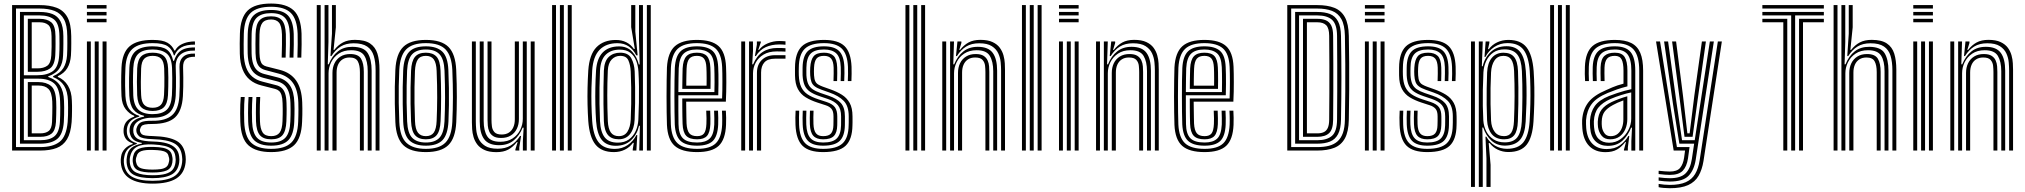

<svg xmlns="http://www.w3.org/2000/svg" viewBox="-20 -828 11137 1056"><path d="M46.5 0V-800H198.2Q253.2 -800 291.8 -785.2Q330.2 -770.5 350.8 -733.5Q371.2 -696.5 371.8 -629.5Q372 -609.2 372 -590.8Q372 -572.2 371.6 -555.4Q371.2 -538.5 370.2 -523.2Q367.2 -481.5 350.2 -453.4Q333.2 -425.2 298 -409V-405Q333.8 -390 353.8 -356.8Q373.8 -323.5 375.2 -274.8Q376 -261.2 376.1 -246.9Q376.2 -232.5 376.1 -217.6Q376 -202.8 375.5 -187.5Q375 -172.2 374 -156.8Q369.2 -96.2 348.6 -62.1Q328 -28 291.4 -14Q254.8 0 201.2 0ZM68 -19H201.2Q271 -19 308 -48.1Q345 -77.2 352.2 -156.8Q353.8 -174.8 354.1 -195.4Q354.5 -216 354.5 -236.5Q354.5 -257 353.8 -273.8Q352 -325.5 332.5 -356.5Q313 -387.5 272.2 -404.2V-409.2Q311.5 -426 328.6 -453.9Q345.8 -481.8 348.8 -523.8Q349.5 -539 350 -555.2Q350.5 -571.5 350.4 -589.9Q350.2 -608.2 350 -629.2Q349.8 -688.8 332 -721.6Q314.2 -754.5 280.5 -767.8Q246.8 -781 198.2 -781H68ZM89.8 -37.8V-762.2H198.2Q239.2 -762.2 268.2 -751Q297.2 -739.8 312.6 -711Q328 -682.2 328.5 -629.2Q328.8 -604.8 328.6 -586.6Q328.5 -568.5 328.1 -553.5Q327.8 -538.5 327 -523.5Q325.5 -481.5 307.4 -452.8Q289.2 -424 244.8 -407.8V-405Q290 -389 310.1 -357.5Q330.2 -326 332 -273Q332.8 -257.2 332.9 -237.5Q333 -217.8 332.6 -197Q332.2 -176.2 331 -156.8Q326.2 -89 294.2 -63.4Q262.2 -37.8 201.2 -37.8ZM111.2 -414.2H186Q239.8 -414.2 270.8 -436.9Q301.8 -459.5 305.5 -523.5Q306.5 -538.2 306.9 -553.9Q307.2 -569.5 307.2 -588Q307.2 -606.5 306.8 -629.2Q306.2 -697 278.1 -720.1Q250 -743.2 198.2 -743.2H111.2ZM133 -433.2V-724.5H198.2Q239.2 -724.5 262 -705.4Q284.8 -686.2 285.2 -629.2Q285.5 -604.8 285.5 -586.1Q285.5 -567.5 285.1 -552.5Q284.8 -537.5 284 -523.8Q280.8 -470 255.2 -451.6Q229.8 -433.2 186 -433.2ZM154.5 -452H185.8Q220.2 -452 240 -466.4Q259.8 -480.8 262.2 -523.8Q263.5 -545.8 263.8 -571Q264 -596.2 263.5 -629.2Q263 -676.2 245.5 -690.9Q228 -705.5 198.2 -705.5H154.5ZM111.2 -56.8H201.2Q253.5 -56.8 279.8 -78.9Q306 -101 309.5 -157.2Q310.5 -174 311 -194.6Q311.5 -215.2 311.4 -235.8Q311.2 -256.2 310.5 -272Q308 -342.2 278.2 -368.8Q248.5 -395.2 192 -395.2H111.2ZM133 -75.5V-376.5H192Q234.8 -376.5 260.6 -355.2Q286.5 -334 289 -270.5Q289.8 -256 289.8 -236.6Q289.8 -217.2 289.2 -196.5Q288.8 -175.8 287.8 -157Q284.8 -110.5 263.4 -93Q242 -75.5 201.2 -75.5ZM154.5 -94.5H201.2Q231.8 -94.5 248.1 -107.8Q264.5 -121 266.2 -157Q267.2 -183.5 267.6 -204.1Q268 -224.8 268 -240.9Q268 -257 267.5 -269.8Q265.2 -320 246.5 -338.8Q227.8 -357.5 192 -357.5H154.5Z M458 -781V-800H566V-781ZM458 -705.5V-724.5H566V-705.5ZM458 -743.2V-762.2H566V-743.2ZM544.2 0V-600H566V0ZM458 0V-600H479.5V0ZM501 0V-600H522.8V0Z M819 182Q737.8 182 693.1 153.6Q648.5 125.2 644.5 66Q643.8 57 644.2 48.4Q644.8 39.8 646.2 31.8Q649.8 7.5 667.5 -10.5Q685.2 -28.5 709.8 -35.5V-39.8Q685.5 -47.8 674.2 -61.9Q663 -76 660 -97Q659.5 -101.8 659.5 -107.9Q659.5 -114 660 -119.8Q663 -145 677.2 -161Q691.5 -177 718.5 -186.5V-191.2Q692.8 -200.5 671.6 -227.1Q650.5 -253.8 648.2 -299.5Q647.2 -320.2 646.9 -339Q646.5 -357.8 646.5 -376.4Q646.5 -395 646.9 -414.8Q647.2 -434.5 648.2 -456.8Q652.2 -538.5 693 -573.5Q733.8 -608.5 819.5 -608.5Q874.5 -608.5 901 -593Q927.5 -577.5 938.8 -550.2H943Q954.8 -571.5 975.1 -582.4Q995.5 -593.2 1016.8 -597Q1038 -600.8 1052.2 -600V-582.5Q1003.8 -583 977.1 -567.2Q950.5 -551.5 940.5 -523.8H936.2Q927.8 -556 902.6 -573.4Q877.5 -590.8 819.5 -590.8Q743.8 -590.8 708.6 -559.2Q673.5 -527.8 670 -456.5Q668.8 -429 668.2 -405Q667.8 -381 668.1 -355.9Q668.5 -330.8 669.8 -300Q672.5 -250.5 693.6 -225Q714.8 -199.5 745.8 -191.2V-186.5Q713.2 -177.8 697.4 -161.4Q681.5 -145 678.2 -120.2Q677.2 -114.5 677.4 -108.5Q677.5 -102.5 678.2 -96.5Q680.5 -77 692.5 -63Q704.5 -49 732.5 -40.5V-36.2Q702 -26.5 685.2 -10Q668.5 6.5 664 31.8Q662 40.2 661.2 48.5Q660.5 56.8 661.2 66Q666 120.5 705 143.5Q744 166.5 819 166.5Q896 166.5 935.2 143.6Q974.5 120.8 981.5 66Q982.8 57.8 982.6 49.4Q982.5 41 981.2 31.8Q975.8 -19.2 937.6 -39.9Q899.5 -60.5 823 -62.5Q788.8 -63.5 770.8 -67.5Q752.8 -71.5 744.8 -78.9Q736.8 -86.2 732.5 -96.5Q730.5 -101.5 729.9 -108.6Q729.2 -115.8 730.5 -120.5Q737 -145.5 754.5 -155Q772 -164.5 819.5 -163.8Q890.8 -163 926.4 -194.4Q962 -225.8 966.5 -299.2Q968 -327 968.4 -352.1Q968.8 -377.2 968.5 -403.4Q968.2 -429.5 967.2 -460.5Q966.2 -495.8 987.2 -515.4Q1008.2 -535 1052.2 -533.2V-515.8Q1017.5 -516.5 1001.8 -502.6Q986 -488.8 987 -456.8Q988 -428.2 988.1 -402.4Q988.2 -376.5 987.9 -351.2Q987.5 -326 986 -299.2Q981 -217.5 942.5 -182Q904 -146.5 819.5 -146.2Q790.5 -146.2 776.6 -143.2Q762.8 -140.2 757.8 -133.6Q752.8 -127 750 -116.2Q749.5 -114.5 749.5 -110.5Q749.5 -106.5 751 -103.2Q754.2 -94.5 760 -89.6Q765.8 -84.8 780 -82.5Q794.2 -80.2 823 -79.5Q908.5 -77.2 951.5 -53.1Q994.5 -29 1000.8 31.8Q1001.8 41.2 1001.8 49.1Q1001.8 57 1000.8 66Q994.2 125.5 949.5 153.8Q904.8 182 819 182ZM819 135.8Q865 135.8 891.5 127.9Q918 120 930.1 104.5Q942.2 89 945.2 66.2Q946.5 59.2 946.4 50.9Q946.2 42.5 944.5 31.5Q941.5 7.5 926.9 -5.9Q912.2 -19.2 886.2 -25.4Q860.2 -31.5 823 -33.5Q765.2 -36.8 735.1 -21.5Q705 -6.2 696.2 31.8Q694 40.2 693.5 48.8Q693 57.2 694 66.5Q698.5 107 729.9 121.4Q761.2 135.8 819 135.8ZM819 120.8Q765.5 120.8 739.9 109Q714.2 97.2 710.8 66.2Q709.2 58 709.9 48.6Q710.5 39.2 712.5 31.5Q719 0.2 745.6 -10.6Q772.2 -21.5 824 -20Q855.8 -19.2 877.4 -14.8Q899 -10.2 911.5 0.5Q924 11.2 927 31.8Q929.2 41 929.2 49.2Q929.2 57.5 927.8 66.2Q922.8 98.2 896.8 109.5Q870.8 120.8 819 120.8ZM819 104.8Q845.2 104.8 863.9 102Q882.5 99.2 893.6 91Q904.8 82.8 908 66.5Q911 57.5 910.9 49.1Q910.8 40.8 907.2 31.8Q904.8 17.2 894 10.1Q883.2 3 865.4 0.2Q847.5 -2.5 823 -3.2Q779.2 -5 757.5 3Q735.8 11 731.8 31.2Q727.8 40 727.1 49.1Q726.5 58.2 729.2 66.5Q733.8 90 755.5 97.4Q777.2 104.8 819 104.8ZM819 151.8Q749.2 151.8 715 133.2Q680.8 114.8 676.5 66.8Q675.8 57.2 676.2 49Q676.8 40.8 678.5 31.8Q683 2.2 702.5 -14.4Q722 -31 760 -38V-42.2Q728.5 -47.2 713.5 -60.4Q698.5 -73.5 693.8 -96.8Q692.5 -103 692.4 -107.9Q692.2 -112.8 693 -120.2Q695.2 -146.5 715.5 -163.2Q735.8 -180 772.5 -186.5V-191Q734.5 -200 714.2 -225.2Q694 -250.5 691.2 -302Q690.2 -325.2 689.9 -349Q689.5 -372.8 689.9 -398.6Q690.2 -424.5 691.5 -454.8Q694.5 -519.8 725.6 -546.5Q756.8 -573.2 819.5 -573.2Q872.8 -573.2 898 -554.8Q923.2 -536.2 932.8 -493.2H937Q946 -519.8 959.8 -536Q973.5 -552.2 995.9 -559.8Q1018.2 -567.2 1052.2 -567.2V-549.8Q999.2 -551.2 971.6 -526.9Q944 -502.5 946.5 -456.2Q947.8 -430.2 947.9 -402.6Q948 -375 947.8 -349.1Q947.5 -323.2 946.5 -302.5Q942.2 -233.8 910.1 -206.9Q878 -180 819.5 -180.5Q794 -181 771.2 -175Q748.5 -169 733.2 -156.4Q718 -143.8 714 -124.2Q712.8 -118 712.8 -110.5Q712.8 -103 714 -97.5Q720.2 -70.5 744.8 -60.8Q769.2 -51 823.2 -49.5Q867.2 -48.5 897.8 -39.6Q928.2 -30.8 945.2 -13.1Q962.2 4.5 965.2 32Q966.5 41.2 966.6 49.5Q966.8 57.8 965.5 66.2Q959 113.2 923 132.5Q887 151.8 819 151.8ZM819.5 -200.2Q871 -200.2 896.6 -223.8Q922.2 -247.2 925.5 -303.8Q926.5 -324.5 927 -348.6Q927.5 -372.8 927.4 -399.4Q927.2 -426 926.2 -453.8Q923.8 -512 896.2 -533.9Q868.8 -555.8 819.5 -555.8Q766.8 -555.8 741.2 -532.4Q715.8 -509 713 -453.2Q711.2 -413.5 711.4 -375.4Q711.5 -337.2 713 -303Q715.8 -249 741.4 -224.6Q767 -200.2 819.5 -200.2ZM819.5 -217.8Q779 -217.8 758 -237Q737 -256.2 734.5 -304.2Q733 -340 733 -378.1Q733 -416.2 734.5 -452Q737 -499.8 757.6 -519Q778.2 -538.2 819.5 -538.2Q861.8 -538.2 882.1 -519Q902.5 -499.8 904.5 -453Q905.8 -427.2 905.9 -401.9Q906 -376.5 905.5 -352.1Q905 -327.8 904 -304.8Q901.2 -257 880.6 -237.4Q860 -217.8 819.5 -217.8ZM819.5 -235.2Q849.2 -235.2 864.6 -251Q880 -266.8 882.2 -306.5Q883.5 -328.8 883.9 -352.6Q884.2 -376.5 884.1 -401.5Q884 -426.5 883 -452Q881.2 -490.2 865.9 -505.5Q850.5 -520.8 819.5 -520.8Q789 -520.8 773.5 -505.2Q758 -489.8 756.2 -451Q754.8 -415 754.6 -378.2Q754.5 -341.5 756.2 -305.2Q758 -266.2 773.8 -250.8Q789.5 -235.2 819.5 -235.2Z M1471.5 8.5Q1388 8.5 1346.5 -28.6Q1305 -65.8 1301.8 -158Q1301 -178.2 1300.9 -203.4Q1300.8 -228.5 1301.6 -252.8Q1302.5 -277 1304.2 -294.5H1325.8Q1324.2 -277 1323.2 -255.5Q1322.2 -234 1322.4 -209.5Q1322.5 -185 1323.2 -158.5Q1326.2 -77 1361.5 -43.1Q1396.8 -9.2 1471.5 -9.2Q1547.2 -9.2 1582.1 -43.6Q1617 -78 1620 -158.8Q1620.8 -177.2 1621 -193Q1621.2 -208.8 1621.4 -225.5Q1621.5 -242.2 1620.8 -263.8Q1618.2 -334 1591.2 -371.8Q1564.2 -409.5 1513 -423L1439.8 -442.5Q1422.5 -447 1410.6 -456.9Q1398.8 -466.8 1392.5 -485.6Q1386.2 -504.5 1385.5 -535.8Q1384.8 -559 1385 -586Q1385.2 -613 1385.8 -641Q1387.2 -693.8 1407.2 -716Q1427.2 -738.2 1471.2 -738.2Q1512.5 -738.2 1531.2 -715.9Q1550 -693.5 1552.2 -640Q1553 -618.8 1552.5 -582.6Q1552 -546.5 1551 -511.2H1529.2Q1530.5 -546.5 1530.9 -583Q1531.2 -619.5 1530.8 -638.5Q1529 -686.2 1514.5 -703.5Q1500 -720.8 1471.2 -720.8Q1437.2 -720.8 1422.9 -701.9Q1408.5 -683 1407.2 -639Q1406.8 -609.2 1406.6 -583Q1406.5 -556.8 1407 -536.5Q1407.8 -510.8 1411.9 -495.8Q1416 -480.8 1424.2 -473.2Q1432.5 -465.8 1445.2 -462.5L1518 -444Q1578 -428.8 1608.8 -385Q1639.5 -341.2 1642.2 -264.8Q1643 -246.5 1643 -230.1Q1643 -213.8 1642.8 -196.4Q1642.5 -179 1641.5 -157.8Q1638 -67.8 1597.8 -29.6Q1557.5 8.5 1471.5 8.5ZM1471.5 -26.8Q1408.2 -26.8 1378 -56.5Q1347.8 -86.2 1345 -159.5Q1344.2 -182 1344.2 -206.9Q1344.2 -231.8 1345 -254.8Q1345.8 -277.8 1347 -294.5H1368.5Q1367.2 -277.2 1366.4 -256.5Q1365.5 -235.8 1365.6 -211.5Q1365.8 -187.2 1366.5 -159.2Q1368.8 -97 1393.4 -70.6Q1418 -44.2 1471.5 -44.2Q1525.5 -44.2 1550 -71Q1574.5 -97.8 1576.8 -159.5Q1577.8 -180.2 1578 -195.9Q1578.2 -211.5 1578.2 -227Q1578.2 -242.5 1577.5 -262Q1576.2 -299 1567.6 -323.1Q1559 -347.2 1542.9 -361.1Q1526.8 -375 1503 -381L1428.8 -399.8Q1402.2 -406.8 1383.2 -422Q1364.2 -437.2 1353.9 -464.8Q1343.5 -492.2 1342.2 -534.5Q1341.8 -551 1341.8 -569.5Q1341.8 -588 1341.9 -606.8Q1342 -625.5 1342.5 -642Q1344.8 -714.5 1375.6 -743.9Q1406.5 -773.2 1471.2 -773.2Q1535.2 -773.2 1564 -742.8Q1592.8 -712.2 1595.5 -641.2Q1596.2 -620 1595.8 -582.9Q1595.2 -545.8 1594 -511.2H1572.5Q1573.8 -543.5 1574.2 -580.6Q1574.8 -617.8 1573.8 -641.2Q1571.5 -703 1547.8 -729.4Q1524 -755.8 1471.2 -755.8Q1418.5 -755.8 1392.2 -731Q1366 -706.2 1364 -641.8Q1363.5 -613.8 1363.4 -586.5Q1363.2 -559.2 1363.8 -535Q1364.8 -498.8 1372.9 -475.5Q1381 -452.2 1396.4 -439.4Q1411.8 -426.5 1434.2 -420.8L1508 -402Q1552.2 -391 1574.6 -357.9Q1597 -324.8 1599 -263Q1599.8 -245 1599.9 -229.9Q1600 -214.8 1599.6 -198.2Q1599.2 -181.8 1598.5 -159.5Q1595.8 -89.2 1566.8 -58Q1537.8 -26.8 1471.5 -26.8ZM1471.5 -61.8Q1429.2 -61.8 1409.6 -84.2Q1390 -106.8 1388 -161Q1387.5 -185.2 1387.4 -208.6Q1387.2 -232 1388 -253.6Q1388.8 -275.2 1389.8 -294.5H1411.2Q1410 -272.5 1409.4 -251.9Q1408.8 -231.2 1408.9 -209.2Q1409 -187.2 1409.8 -161.5Q1411.2 -119.8 1424.5 -99.5Q1437.8 -79.2 1471.5 -79.2Q1503.5 -79.2 1517.9 -98.4Q1532.2 -117.5 1533.8 -162.2Q1534.5 -184 1534.8 -199.4Q1535 -214.8 1534.9 -228.9Q1534.8 -243 1534.2 -260.5Q1533.5 -288 1528.6 -303.9Q1523.8 -319.8 1514.9 -327.8Q1506 -335.8 1492.8 -339L1418 -358Q1380 -367.5 1353.9 -389.4Q1327.8 -411.2 1314 -446.8Q1300.2 -482.2 1299 -533Q1298.2 -560.5 1298.5 -588.4Q1298.8 -616.2 1299.5 -643.2Q1302.2 -730.5 1341.6 -769.5Q1381 -808.5 1471.2 -808.5Q1554.8 -808.5 1595 -771.1Q1635.2 -733.8 1638.5 -643Q1639.2 -622.2 1638.9 -583.4Q1638.5 -544.5 1637.2 -511.2H1615.8Q1617 -546.8 1617.4 -583.8Q1617.8 -620.8 1617 -642Q1614 -722.8 1579.6 -756.8Q1545.2 -790.8 1471.2 -790.8Q1393.5 -790.8 1358.5 -756.8Q1323.5 -722.8 1321 -642.5Q1320.2 -611 1320.1 -585.1Q1320 -559.2 1320.5 -533.8Q1322 -488 1333.8 -456.6Q1345.5 -425.2 1368 -406.2Q1390.5 -387.2 1423.5 -379L1498 -359.8Q1516 -355.5 1528.5 -344.9Q1541 -334.2 1547.9 -314.2Q1554.8 -294.2 1555.8 -261.2Q1556.5 -242.8 1556.5 -228.2Q1556.5 -213.8 1556.2 -198.5Q1556 -183.2 1555.2 -161.5Q1553 -107.8 1533.9 -84.8Q1514.8 -61.8 1471.5 -61.8Z M2045.8 0V-440.8Q2045.8 -487.5 2035.6 -520.9Q2025.5 -554.2 1999.4 -572.1Q1973.2 -590 1925.2 -590Q1882.8 -590 1853.5 -572Q1824.2 -554 1802.8 -519.5H1797.5L1805.8 -643V-800H1827.2V-678L1814.5 -553.2H1818.5Q1839.5 -580.5 1866.4 -594.6Q1893.2 -608.8 1932 -608.8Q1985.8 -608.8 2015.1 -589.1Q2044.5 -569.5 2055.9 -532.9Q2067.2 -496.2 2067.2 -444.8V0ZM1722.2 0V-800H1743.8V0ZM1808.5 0V-427Q1808.5 -456.8 1819.9 -480.1Q1831.2 -503.5 1853.1 -517.1Q1875 -530.8 1906.2 -530.8Q1950.8 -530.8 1965.9 -504.8Q1981 -478.8 1981 -432.5V0H1959.5V-431.2Q1959.5 -469.5 1948 -490.6Q1936.5 -511.8 1903 -511.8Q1880 -511.8 1863.9 -501.4Q1847.8 -491 1839.5 -472.5Q1831.2 -454 1831.2 -429V0ZM1765.2 0V-800H1786.5V-597L1782.8 -474H1787.8Q1806.2 -520.5 1838.8 -545.8Q1871.2 -571 1919 -570.5Q1981.8 -570 2002.9 -535.4Q2024 -500.8 2024 -439.2V0H2002.5V-436.5Q2002.5 -492 1983.6 -521.9Q1964.8 -551.8 1911.2 -551.8Q1870.8 -551.8 1843.1 -533.1Q1815.5 -514.5 1801.2 -485.5Q1787 -456.5 1787 -425.2V0Z M2322.2 8.5Q2237 8.5 2197.8 -30Q2158.5 -68.5 2154.5 -156.5Q2152.2 -210.2 2151.5 -257.8Q2150.8 -305.2 2151.5 -351Q2152.2 -396.8 2154.5 -444.2Q2159 -532 2198 -570.2Q2237 -608.5 2322.2 -608.5Q2408.2 -608.5 2446.8 -569.6Q2485.2 -530.8 2489.2 -443.8Q2492.8 -362.5 2492.6 -294.5Q2492.5 -226.5 2489.5 -156.2Q2485 -67.5 2445.6 -29.5Q2406.2 8.5 2322.2 8.5ZM2322.2 -9.2Q2395.8 -9.2 2429.8 -43.5Q2463.8 -77.8 2467.8 -157.2Q2471 -227 2471.1 -293.2Q2471.2 -359.5 2467.8 -442.8Q2464.2 -520.2 2431.1 -555.5Q2398 -590.8 2322.2 -590.8Q2247.5 -590.8 2213.6 -556Q2179.8 -521.2 2176 -442Q2174 -399.8 2173.2 -355.5Q2172.5 -311.2 2173.1 -262.2Q2173.8 -213.2 2176.2 -156.5Q2180 -74.5 2216 -41.9Q2252 -9.2 2322.2 -9.2ZM2322.2 -26.8Q2261 -26.8 2230.9 -56.6Q2200.8 -86.5 2197.5 -159.5Q2195.8 -206.5 2195 -254.1Q2194.2 -301.8 2194.9 -348.8Q2195.5 -395.8 2197.5 -440.2Q2201 -511.2 2229.8 -542.2Q2258.5 -573.2 2322.2 -573.2Q2382.5 -573.2 2412.8 -544Q2443 -514.8 2446 -443Q2448.2 -390.2 2449 -342.8Q2449.8 -295.2 2449.1 -250.2Q2448.5 -205.2 2446.5 -160.2Q2443 -87.8 2413.8 -57.2Q2384.5 -26.8 2322.2 -26.8ZM2322.2 -44.2Q2373.2 -44.2 2397.5 -70.9Q2421.8 -97.5 2424.8 -160.8Q2427.5 -219.5 2427.8 -289.8Q2428 -360 2424.8 -439.8Q2422 -503.5 2397.2 -529.6Q2372.5 -555.8 2322.2 -555.8Q2271 -555.8 2246.6 -529.2Q2222.2 -502.8 2219 -439.5Q2217.5 -400.8 2216.6 -356.5Q2215.8 -312.2 2216.4 -263.1Q2217 -214 2219.2 -160.2Q2222 -95.8 2247.2 -70Q2272.5 -44.2 2322.2 -44.2ZM2322.2 -61.8Q2283 -61.8 2263.1 -84Q2243.2 -106.2 2240.8 -161Q2238.8 -210.2 2238.1 -256.1Q2237.5 -302 2238.1 -347.1Q2238.8 -392.2 2240.8 -438.5Q2243.2 -492.2 2262.4 -515.2Q2281.5 -538.2 2322.2 -538.2Q2360.8 -538.2 2380.8 -516.5Q2400.8 -494.8 2403 -439.2Q2406 -365.5 2406.1 -296Q2406.2 -226.5 2403.2 -161.8Q2400.8 -107.5 2381.5 -84.6Q2362.2 -61.8 2322.2 -61.8ZM2322.2 -79.2Q2352.5 -79.2 2366.1 -99.2Q2379.8 -119.2 2381.5 -162.8Q2384.2 -223.8 2384.5 -290.6Q2384.8 -357.5 2381.5 -438.2Q2379.8 -482 2365.8 -501.4Q2351.8 -520.8 2322.2 -520.8Q2291.5 -520.8 2278 -500.8Q2264.5 -480.8 2262.2 -437.5Q2260.5 -392.5 2259.8 -349.2Q2259 -306 2259.8 -260.4Q2260.5 -214.8 2262.5 -161.8Q2264.2 -116.8 2278.9 -98Q2293.5 -79.2 2322.2 -79.2Z M2710.5 8.8Q2670.5 8.8 2644.9 -3Q2619.2 -14.8 2605 -33.6Q2590.8 -52.5 2584.4 -74.6Q2578 -96.8 2576.8 -118Q2575.5 -139.2 2575.5 -155.2V-600H2597V-159.2Q2597 -140.2 2599.2 -114.9Q2601.5 -89.5 2612.2 -65.6Q2623 -41.8 2647.8 -25.9Q2672.5 -10 2717.2 -10Q2759.8 -10 2789.2 -28Q2818.8 -46 2840.5 -80.5H2845.8L2836.2 -17V0H2814.8L2814.5 -6.2L2827 -46.8H2822.8Q2801.2 -19.2 2775.2 -5.2Q2749.2 8.8 2710.5 8.8ZM2899 0V-600H2920.5V0ZM2736.2 -69.2Q2708.2 -69.2 2692.9 -79.2Q2677.5 -89.2 2670.9 -104.6Q2664.2 -120 2662.9 -136.9Q2661.5 -153.8 2661.5 -167.5V-600H2683.2V-168.8Q2683.2 -151.8 2685.5 -133Q2687.8 -114.2 2699.5 -101.2Q2711.2 -88.2 2739.5 -88.2Q2762.8 -88.2 2778.8 -98.6Q2794.8 -109 2803.1 -127.6Q2811.5 -146.2 2811.5 -171V-600H2834V-173Q2834 -143.2 2822.6 -119.8Q2811.2 -96.2 2789.5 -82.8Q2767.8 -69.2 2736.2 -69.2ZM2723.5 -29.5Q2667 -29.8 2642.8 -62.8Q2618.5 -95.8 2618.5 -160.8V-600H2640.2V-163.5Q2640.2 -109.5 2659.4 -78.9Q2678.5 -48.2 2731.2 -48.2Q2772 -48.2 2799.6 -66.8Q2827.2 -85.2 2841.4 -114.2Q2855.5 -143.2 2855.5 -174.8V-600H2877.2V0H2855.8V-52L2860 -126H2854.5Q2837.2 -82 2805 -55.5Q2772.8 -29 2723.5 -29.5Z M3102.8 0V-800H3124.5V0ZM3016.5 0V-800H3038V0ZM3059.5 0V-800H3081.2V0Z M3559.2 0H3537.8V-800H3559.2ZM3516.2 0H3495.8L3499.5 -136.2L3494.8 -136.5Q3484 -88 3451.2 -57.1Q3418.5 -26.2 3367 -26.2Q3316 -26.2 3289.9 -58.4Q3263.8 -90.5 3258.5 -162.2Q3255.5 -207.2 3254.5 -251.9Q3253.5 -296.5 3254.4 -342.9Q3255.2 -389.2 3258.2 -439.8Q3262.8 -506.5 3295.1 -539.6Q3327.5 -572.8 3384.8 -572.8Q3430 -572.8 3457 -543.5Q3484 -514.2 3493.2 -473.5H3498.2L3494.5 -613V-800H3516.2ZM3377.8 -43.5Q3414.5 -43.5 3438.9 -61Q3463.2 -78.5 3476.2 -107.2Q3489.2 -136 3491 -169.8Q3493.2 -218.5 3494.1 -264.2Q3495 -310 3494.4 -352.6Q3493.8 -395.2 3491.5 -434Q3489.5 -466.5 3478.9 -494Q3468.2 -521.5 3446.5 -538.2Q3424.8 -555 3388.2 -555Q3340 -555 3311.5 -527Q3283 -499 3280 -439.5Q3278 -390.8 3277.2 -346.5Q3276.5 -302.2 3277.2 -257.5Q3278 -212.8 3280 -162.5Q3283 -101.5 3305.9 -72.5Q3328.8 -43.5 3377.8 -43.5ZM3383.2 -62Q3343.2 -62 3323.4 -86Q3303.5 -110 3301.2 -162.5Q3299.8 -210 3299.1 -255.6Q3298.5 -301.2 3299.1 -346.9Q3299.8 -392.5 3301.2 -439.2Q3303.5 -491.5 3328.1 -514.9Q3352.8 -538.2 3391.2 -538.2Q3435.5 -538.2 3452.1 -507.5Q3468.8 -476.8 3470.8 -434.8Q3472.5 -392.8 3473.1 -349.4Q3473.8 -306 3473.1 -261Q3472.5 -216 3470.5 -170Q3468.2 -120 3445.5 -91Q3422.8 -62 3383.2 -62ZM3383.2 -79.2Q3415.5 -79.2 3431.1 -104.2Q3446.8 -129.2 3449 -170Q3451 -212 3451.6 -257Q3452.2 -302 3451.6 -347.1Q3451 -392.2 3449 -434.5Q3447.2 -471 3436.1 -495.9Q3425 -520.8 3391.5 -520.8Q3363.2 -520.8 3344.1 -500.6Q3325 -480.5 3323 -440Q3320 -369.8 3320 -303.5Q3320 -237.2 3323 -162.2Q3325 -119.8 3339.5 -99.5Q3354 -79.2 3383.2 -79.2ZM3356.5 8.5Q3289 8.5 3255.6 -32.2Q3222.2 -73 3215.5 -162.2Q3212.5 -207.8 3211.5 -252.8Q3210.5 -297.8 3211.5 -344.1Q3212.5 -390.5 3215.5 -440.2Q3221.5 -528.2 3260.5 -568.2Q3299.5 -608.2 3367.8 -608.2Q3399 -608.2 3424.2 -595.8Q3449.5 -583.2 3466.2 -558.8H3471.5L3451.5 -678.8V-800H3474.2V-654.2L3487 -523.8H3479.2Q3463.8 -555 3438 -572.8Q3412.2 -590.5 3376 -590.5Q3313.2 -590.5 3277.6 -553.9Q3242 -517.2 3237 -440Q3234.2 -392 3233.1 -346.4Q3232 -300.8 3233 -255.5Q3234 -210.2 3237 -163Q3242.5 -84.5 3271.4 -46.8Q3300.2 -9 3361.2 -9Q3401.2 -9 3432.1 -30.1Q3463 -51.2 3480 -85.2H3485L3480 0H3460L3460.2 -7.8L3465.8 -42.2H3461.2Q3443.5 -18 3416.5 -4.8Q3389.5 8.5 3356.5 8.5Z M3814 8.5Q3729.5 8.5 3690.8 -25.9Q3652 -60.2 3648.2 -141Q3647.2 -169 3646.6 -210.6Q3646 -252.2 3646 -298.1Q3646 -344 3646.6 -386Q3647.2 -428 3648.2 -457Q3652.8 -539 3691.8 -573.8Q3730.8 -608.5 3812.8 -608.5Q3894 -608.5 3931.9 -574.8Q3969.8 -541 3973.2 -461Q3974 -444 3974.4 -422.2Q3974.8 -400.5 3974.8 -375.5Q3974.8 -350.5 3974.2 -323.5Q3973.8 -296.5 3972.2 -269H3754Q3754.2 -246.8 3754.5 -224.8Q3754.8 -202.8 3755.1 -183.4Q3755.5 -164 3756 -149.2Q3758 -111.8 3770.8 -95.5Q3783.5 -79.2 3814 -79.2Q3841 -79.2 3852.2 -94.1Q3863.5 -109 3865.2 -146.2Q3866 -158 3865.8 -176.9Q3865.5 -195.8 3864.2 -219.5H3886Q3887 -195.8 3887.2 -176.9Q3887.5 -158 3887 -145.2Q3885 -99.2 3868.4 -80.5Q3851.8 -61.8 3814 -61.8Q3772.5 -61.8 3754.2 -81.1Q3736 -100.5 3734.2 -147Q3733.8 -163.8 3733.2 -187Q3732.8 -210.2 3732.6 -236.1Q3732.5 -262 3732.5 -286.5H3951.5Q3952.5 -310.2 3952.9 -334.2Q3953.2 -358.2 3953.2 -381Q3953.2 -403.8 3952.9 -423.9Q3952.5 -444 3951.8 -460Q3948.2 -532 3915.2 -561.4Q3882.2 -590.8 3812.8 -590.8Q3740.5 -590.8 3707.2 -559.5Q3674 -528.2 3670 -455.8Q3668.8 -425.8 3668.1 -383.5Q3667.5 -341.2 3667.5 -296Q3667.5 -250.8 3668.1 -210.2Q3668.8 -169.8 3669.8 -143Q3673.2 -71.2 3706.4 -40.2Q3739.5 -9.2 3814 -9.2Q3885.2 -9.2 3916.8 -39.8Q3948.2 -70.2 3951.8 -142Q3952.2 -153 3952.2 -166Q3952.2 -179 3951.9 -192.6Q3951.5 -206.2 3950.8 -219.5H3972.2Q3973.2 -201.2 3973.8 -180.1Q3974.2 -159 3973.2 -141.2Q3969.8 -60.5 3933 -26Q3896.2 8.5 3814 8.5ZM3814 -26.8Q3751.5 -26.8 3723 -53.4Q3694.5 -80 3691.2 -143.8Q3690.2 -171.8 3689.8 -212.8Q3689.2 -253.8 3689.2 -299.1Q3689.2 -344.5 3689.8 -385.6Q3690.2 -426.8 3691.5 -454.2Q3695 -519 3723.4 -546.1Q3751.8 -573.2 3812.8 -573.2Q3871 -573.2 3899.1 -548Q3927.2 -522.8 3930 -459.5Q3931 -442.2 3931.4 -418Q3931.8 -393.8 3931.6 -364.8Q3931.5 -335.8 3930.5 -304H3711Q3710.8 -256.8 3711 -220.5Q3711.2 -184.2 3711.8 -145.5Q3712.5 -91 3735.8 -67.6Q3759 -44.2 3814 -44.2Q3860.5 -44.2 3883.1 -65.6Q3905.8 -87 3908.5 -143.2Q3909 -158.8 3908.8 -178.1Q3908.5 -197.5 3907.5 -219.5H3929Q3930 -199.2 3930.4 -179.6Q3930.8 -160 3930 -142.8Q3927.2 -79.5 3900.8 -53.1Q3874.2 -26.8 3814 -26.8ZM3711 -321.5H3909.2Q3910 -349.5 3910 -375Q3910 -400.5 3909.6 -422Q3909.2 -443.5 3908.5 -459Q3906 -514.8 3882 -535.2Q3858 -555.8 3812.8 -555.8Q3763.2 -555.8 3739.6 -532.6Q3716 -509.5 3713 -453Q3712.2 -435 3711.8 -398.5Q3711.2 -362 3711 -321.5ZM3732.5 -339.2Q3732.8 -357 3733 -376.8Q3733.2 -396.5 3733.6 -415.9Q3734 -435.2 3734.5 -451.8Q3737 -499 3755.2 -518.6Q3773.5 -538.2 3812.8 -538.2Q3851.2 -538.2 3868.1 -519.5Q3885 -500.8 3887 -457Q3887.5 -445.8 3887.9 -427.5Q3888.2 -409.2 3888.2 -386.5Q3888.2 -363.8 3887.8 -339.2ZM3754.5 -356.8H3866.2Q3866.5 -377.2 3866.5 -396.6Q3866.5 -416 3866.1 -431.6Q3865.8 -447.2 3865.2 -456.2Q3863.8 -491.5 3851.6 -506.1Q3839.5 -520.8 3812.8 -520.8Q3784 -520.8 3771 -505Q3758 -489.2 3756.2 -450.8Q3755.8 -437.8 3755.4 -423.1Q3755 -408.5 3754.8 -392.1Q3754.5 -375.8 3754.5 -356.8Z M4099.8 0V-600H4121.2L4121.5 -548L4117.2 -474H4122.2Q4141 -520 4174.5 -542.1Q4208 -564.2 4255.8 -564.2Q4268 -564.2 4280.9 -563.9Q4293.8 -563.5 4300.2 -562.8V-544Q4293 -544.5 4278.9 -544.9Q4264.8 -545.2 4251.8 -545.2Q4208.8 -545.2 4179.6 -527.8Q4150.5 -510.2 4136 -482.8Q4121.5 -455.2 4121.5 -425.2V0ZM4056.8 0V-600H4078.2V0ZM4143.2 0V-427Q4143.2 -472.2 4170.2 -498.4Q4197.2 -524.5 4242.2 -524.5Q4257 -524.5 4271.9 -524.5Q4286.8 -524.5 4300.2 -524.5V-505.2Q4287 -505.5 4271.5 -505.4Q4256 -505.2 4242.2 -505.2Q4202.8 -505.2 4184.4 -485.1Q4166 -465 4166 -429V0ZM4132 -519.5 4142.8 -583V-600H4164.5L4164.8 -595.8L4150.2 -553.2H4154.2Q4171.5 -576.5 4202.2 -589.5Q4233 -602.5 4265.5 -602.5Q4273 -602.5 4282 -602Q4291 -601.5 4300.2 -600.8V-581.8Q4292.5 -582.8 4284.2 -583.1Q4276 -583.5 4266.8 -583.5Q4224 -583.5 4191.5 -568.8Q4159 -554 4137.2 -519.5Z M4507.2 8.5Q4429.2 8.5 4393.9 -26.2Q4358.5 -61 4355.2 -141.2Q4354.5 -160.2 4354.5 -181.2Q4354.5 -202.2 4355.8 -219.5H4375.5Q4374.5 -203.2 4374.4 -182Q4374.2 -160.8 4375 -142.2Q4377.8 -71 4408.6 -40.1Q4439.5 -9.2 4507.2 -9.2Q4582.2 -9.2 4614.4 -39.6Q4646.5 -70 4647.5 -138.5Q4648 -147.2 4648 -155.1Q4648 -163 4648 -171.1Q4648 -179.2 4648 -187.8Q4648 -245 4620.5 -273.1Q4593 -301.2 4542.2 -319L4499.2 -334.2Q4474.5 -343 4461.5 -352.8Q4448.5 -362.5 4443.1 -376.9Q4437.8 -391.2 4436.2 -413.8Q4435.5 -423.5 4435.6 -434.1Q4435.8 -444.8 4436.2 -456.2Q4439 -500 4455.4 -519.1Q4471.8 -538.2 4512 -538.2Q4546.5 -538.2 4564.8 -520.8Q4583 -503.2 4584.5 -457.2Q4585 -445 4584.9 -425Q4584.8 -405 4584 -382.2H4564.2Q4565 -404 4565.2 -423Q4565.5 -442 4565 -456.2Q4563.8 -491 4551.1 -505.9Q4538.5 -520.8 4512 -520.8Q4483 -520.8 4470.9 -505.8Q4458.8 -490.8 4457.2 -456.2Q4456.8 -444.5 4456.6 -434.9Q4456.5 -425.2 4457.2 -413.8Q4458.5 -392.8 4463.9 -381.2Q4469.2 -369.8 4479.6 -363.5Q4490 -357.2 4505.2 -351.5L4547.2 -336.5Q4582.8 -324 4610.1 -307Q4637.5 -290 4653.1 -262Q4668.8 -234 4668.8 -187.8Q4668.8 -179 4668.9 -171Q4669 -163 4668.9 -155.1Q4668.8 -147.2 4668.5 -138.5Q4667.5 -61.2 4630.9 -26.4Q4594.2 8.5 4507.2 8.5ZM4507.2 -26.8Q4448.8 -26.8 4423 -54.2Q4397.2 -81.8 4394.8 -143Q4394.2 -160.2 4394.1 -180.1Q4394 -200 4395.2 -219.5H4415.2Q4414 -200 4414 -179.6Q4414 -159.2 4414.5 -144Q4416.5 -90.8 4438.1 -67.5Q4459.8 -44.2 4507.2 -44.2Q4560.8 -44.2 4582.8 -67Q4604.8 -89.8 4605.8 -138.8Q4606 -152 4606 -163.4Q4606 -174.8 4606 -187.8Q4606 -228.5 4588.1 -249.9Q4570.2 -271.2 4532 -284L4487 -299.2Q4454.2 -310.2 4434.5 -324Q4414.8 -337.8 4405.4 -359Q4396 -380.2 4394.2 -413.8Q4394 -426 4394.1 -435.9Q4394.2 -445.8 4394.2 -456.2Q4395 -518.2 4421.9 -545.8Q4448.8 -573.2 4512 -573.2Q4569.5 -573.2 4595.5 -546.9Q4621.5 -520.5 4624 -459.5Q4624.5 -443.8 4624.5 -425Q4624.5 -406.2 4623.2 -382.2H4603.5Q4604.5 -406.2 4604.6 -424.5Q4604.8 -442.8 4604.2 -459.2Q4602.2 -513.2 4579.4 -534.5Q4556.5 -555.8 4512 -555.8Q4460.2 -555.8 4438 -532.4Q4415.8 -509 4415.2 -456.2Q4415.2 -445.2 4415 -435.5Q4414.8 -425.8 4415.2 -413.8Q4417 -384.5 4425 -366.5Q4433 -348.5 4449.6 -337.1Q4466.2 -325.8 4493 -316.5L4537 -301.5Q4583.2 -285.8 4605.1 -261Q4627 -236.2 4627 -187.8Q4627 -174.8 4627 -163.1Q4627 -151.5 4626.8 -138.8Q4625.8 -79.8 4598.6 -53.2Q4571.5 -26.8 4507.2 -26.8ZM4507.2 -61.8Q4470.8 -61.8 4453.4 -80.9Q4436 -100 4434.2 -145Q4433.8 -160.2 4433.8 -180Q4433.8 -199.8 4434.8 -219.5H4454.5Q4453.5 -202 4453.5 -182.5Q4453.5 -163 4454 -146.5Q4455.2 -110.5 4467.8 -94.9Q4480.2 -79.2 4507.2 -79.2Q4538 -79.2 4550.5 -93.8Q4563 -108.2 4563.8 -139Q4564.2 -152 4564.2 -163.4Q4564.2 -174.8 4564.2 -187.8Q4564.2 -216.5 4553.1 -229.5Q4542 -242.5 4521.5 -249L4474.8 -264.2Q4439 -276 4411.6 -292.6Q4384.2 -309.2 4368.6 -337.9Q4353 -366.5 4352.5 -413.5Q4352.2 -426.8 4352.4 -437.2Q4352.5 -447.8 4352.5 -456.5Q4353 -537.2 4389.8 -572.9Q4426.5 -608.5 4512 -608.5Q4589.8 -608.5 4625 -574.4Q4660.2 -540.2 4663.5 -461.2Q4664 -443.8 4663.9 -422.8Q4663.8 -401.8 4662.8 -382.2H4643Q4644 -399.8 4644.2 -421.1Q4644.5 -442.5 4643.8 -460Q4640.8 -530.2 4610.1 -560.5Q4579.5 -590.8 4512 -590.8Q4437.8 -590.8 4405.9 -559.2Q4374 -527.8 4373.5 -456.5Q4373.2 -445.2 4373.1 -435.5Q4373 -425.8 4373.5 -413.5Q4375 -374.5 4386.6 -349.6Q4398.2 -324.8 4421.5 -309.1Q4444.8 -293.5 4480.8 -281.8L4526.8 -266.8Q4560 -255.5 4572.5 -237.4Q4585 -219.2 4585 -187.8Q4585 -180 4585.1 -172.1Q4585.2 -164.2 4585.1 -156.1Q4585 -148 4584.8 -138.8Q4584 -98.5 4566.4 -80.1Q4548.8 -61.8 4507.2 -61.8Z M5046.5 0V-800H5068V0ZM4960 0V-800H4981.5V0ZM5003.2 0V-800H5024.8V0Z M5486 0V-440.8Q5486 -459.8 5483.8 -485.1Q5481.5 -510.5 5470.6 -534.4Q5459.8 -558.2 5435.1 -574.1Q5410.5 -590 5365.5 -590Q5323 -590 5293.8 -572Q5264.5 -554 5243 -519.5H5237.8L5246 -600H5267.5L5267.8 -592L5256 -553.2H5260Q5281 -580.2 5307.2 -594.5Q5333.5 -608.8 5372.2 -608.8Q5413.2 -608.8 5439.1 -596.6Q5465 -584.5 5479.1 -565Q5493.2 -545.5 5499.2 -523.2Q5505.2 -501 5506.4 -480.1Q5507.5 -459.2 5507.5 -444.8V0ZM5162.5 0V-600H5184V0ZM5249 0V-427Q5249 -456.8 5260.2 -480.1Q5271.5 -503.5 5293.4 -517.1Q5315.2 -530.8 5346.5 -530.8Q5374.5 -530.8 5389.9 -520.8Q5405.2 -510.8 5412 -495.4Q5418.8 -480 5420 -463.2Q5421.2 -446.5 5421.2 -432.5V0H5399.8V-431.2Q5399.8 -447.2 5397.9 -466Q5396 -484.8 5384.2 -498.2Q5372.5 -511.8 5343.2 -511.8Q5320.2 -511.8 5304.1 -501.4Q5288 -491 5279.8 -472.5Q5271.5 -454 5271.5 -429V0ZM5205.5 0V-600H5227L5223 -474H5228Q5246.5 -519.8 5278.9 -545.4Q5311.2 -571 5359.2 -570.5Q5416 -570.2 5440.1 -537.1Q5464.2 -504 5464.2 -439.2V0H5442.8V-436.5Q5442.8 -489 5424.1 -520.4Q5405.5 -551.8 5351.5 -551.8Q5311 -551.8 5283.2 -533.2Q5255.5 -514.8 5241.4 -485.8Q5227.2 -456.8 5227.2 -425.2V0Z M5687 0V-800H5708.8V0ZM5600.8 0V-800H5622.2V0ZM5643.8 0V-800H5665.5V0Z M5804.5 -781V-800H5912.5V-781ZM5804.5 -705.5V-724.5H5912.5V-705.5ZM5804.5 -743.2V-762.2H5912.5V-743.2ZM5890.8 0V-600H5912.5V0ZM5804.5 0V-600H5826V0ZM5847.5 0V-600H5869.2V0Z M6331.8 0V-440.8Q6331.8 -459.8 6329.5 -485.1Q6327.2 -510.5 6316.4 -534.4Q6305.5 -558.2 6280.9 -574.1Q6256.2 -590 6211.2 -590Q6168.8 -590 6139.5 -572Q6110.2 -554 6088.8 -519.5H6083.5L6091.8 -600H6113.2L6113.5 -592L6101.8 -553.2H6105.8Q6126.8 -580.2 6153 -594.5Q6179.2 -608.8 6218 -608.8Q6259 -608.8 6284.9 -596.6Q6310.8 -584.5 6324.9 -565Q6339 -545.5 6345 -523.2Q6351 -501 6352.1 -480.1Q6353.2 -459.2 6353.2 -444.8V0ZM6008.2 0V-600H6029.8V0ZM6094.8 0V-427Q6094.8 -456.8 6106 -480.1Q6117.2 -503.5 6139.1 -517.1Q6161 -530.8 6192.2 -530.8Q6220.2 -530.8 6235.6 -520.8Q6251 -510.8 6257.8 -495.4Q6264.5 -480 6265.8 -463.2Q6267 -446.5 6267 -432.5V0H6245.5V-431.2Q6245.5 -447.2 6243.6 -466Q6241.8 -484.8 6230 -498.2Q6218.2 -511.8 6189 -511.8Q6166 -511.8 6149.9 -501.4Q6133.8 -491 6125.5 -472.5Q6117.2 -454 6117.2 -429V0ZM6051.2 0V-600H6072.8L6068.8 -474H6073.8Q6092.2 -519.8 6124.6 -545.4Q6157 -571 6205 -570.5Q6261.8 -570.2 6285.9 -537.1Q6310 -504 6310 -439.2V0H6288.5V-436.5Q6288.5 -489 6269.9 -520.4Q6251.2 -551.8 6197.2 -551.8Q6156.8 -551.8 6129 -533.2Q6101.2 -514.8 6087.1 -485.8Q6073 -456.8 6073 -425.2V0Z M6605.2 8.5Q6520.8 8.5 6482 -25.9Q6443.2 -60.2 6439.5 -141Q6438.5 -169 6437.9 -210.6Q6437.2 -252.2 6437.2 -298.1Q6437.2 -344 6437.9 -386Q6438.5 -428 6439.5 -457Q6444 -539 6483 -573.8Q6522 -608.5 6604 -608.5Q6685.2 -608.5 6723.1 -574.8Q6761 -541 6764.5 -461Q6765.2 -444 6765.6 -422.2Q6766 -400.5 6766 -375.5Q6766 -350.5 6765.5 -323.5Q6765 -296.5 6763.5 -269H6545.2Q6545.5 -246.8 6545.8 -224.8Q6546 -202.8 6546.4 -183.4Q6546.8 -164 6547.2 -149.2Q6549.2 -111.8 6562 -95.5Q6574.8 -79.2 6605.2 -79.2Q6632.2 -79.2 6643.5 -94.1Q6654.8 -109 6656.5 -146.2Q6657.2 -158 6657 -176.9Q6656.8 -195.8 6655.5 -219.5H6677.2Q6678.2 -195.8 6678.5 -176.9Q6678.8 -158 6678.2 -145.2Q6676.2 -99.2 6659.6 -80.5Q6643 -61.8 6605.2 -61.8Q6563.8 -61.8 6545.5 -81.1Q6527.2 -100.5 6525.5 -147Q6525 -163.8 6524.5 -187Q6524 -210.2 6523.9 -236.1Q6523.8 -262 6523.8 -286.5H6742.8Q6743.8 -310.2 6744.1 -334.2Q6744.5 -358.2 6744.5 -381Q6744.5 -403.8 6744.1 -423.9Q6743.8 -444 6743 -460Q6739.5 -532 6706.5 -561.4Q6673.5 -590.8 6604 -590.8Q6531.8 -590.8 6498.5 -559.5Q6465.2 -528.2 6461.2 -455.8Q6460 -425.8 6459.4 -383.5Q6458.8 -341.2 6458.8 -296Q6458.8 -250.8 6459.4 -210.2Q6460 -169.8 6461 -143Q6464.5 -71.2 6497.6 -40.2Q6530.8 -9.2 6605.2 -9.2Q6676.5 -9.2 6708 -39.8Q6739.5 -70.2 6743 -142Q6743.5 -153 6743.5 -166Q6743.5 -179 6743.1 -192.6Q6742.8 -206.2 6742 -219.5H6763.5Q6764.5 -201.2 6765 -180.1Q6765.5 -159 6764.5 -141.2Q6761 -60.5 6724.2 -26Q6687.5 8.5 6605.2 8.5ZM6605.2 -26.8Q6542.8 -26.8 6514.2 -53.4Q6485.8 -80 6482.5 -143.8Q6481.5 -171.8 6481 -212.8Q6480.5 -253.8 6480.5 -299.1Q6480.5 -344.5 6481 -385.6Q6481.5 -426.8 6482.8 -454.2Q6486.2 -519 6514.6 -546.1Q6543 -573.2 6604 -573.2Q6662.2 -573.2 6690.4 -548Q6718.5 -522.8 6721.2 -459.5Q6722.2 -442.2 6722.6 -418Q6723 -393.8 6722.9 -364.8Q6722.8 -335.8 6721.8 -304H6502.2Q6502 -256.8 6502.2 -220.5Q6502.5 -184.2 6503 -145.5Q6503.8 -91 6527 -67.6Q6550.2 -44.2 6605.2 -44.2Q6651.8 -44.2 6674.4 -65.6Q6697 -87 6699.8 -143.2Q6700.2 -158.8 6700 -178.1Q6699.8 -197.5 6698.8 -219.5H6720.2Q6721.2 -199.2 6721.6 -179.6Q6722 -160 6721.2 -142.8Q6718.5 -79.5 6692 -53.1Q6665.5 -26.8 6605.2 -26.8ZM6502.2 -321.5H6700.5Q6701.2 -349.5 6701.2 -375Q6701.2 -400.5 6700.9 -422Q6700.5 -443.5 6699.8 -459Q6697.2 -514.8 6673.2 -535.2Q6649.2 -555.8 6604 -555.8Q6554.5 -555.8 6530.9 -532.6Q6507.2 -509.5 6504.2 -453Q6503.5 -435 6503 -398.5Q6502.5 -362 6502.2 -321.5ZM6523.8 -339.2Q6524 -357 6524.2 -376.8Q6524.5 -396.5 6524.9 -415.9Q6525.2 -435.2 6525.8 -451.8Q6528.2 -499 6546.5 -518.6Q6564.8 -538.2 6604 -538.2Q6642.5 -538.2 6659.4 -519.5Q6676.2 -500.8 6678.2 -457Q6678.8 -445.8 6679.1 -427.5Q6679.5 -409.2 6679.5 -386.5Q6679.5 -363.8 6679 -339.2ZM6545.8 -356.8H6657.5Q6657.8 -377.2 6657.8 -396.6Q6657.8 -416 6657.4 -431.6Q6657 -447.2 6656.5 -456.2Q6655 -491.5 6642.9 -506.1Q6630.8 -520.8 6604 -520.8Q6575.2 -520.8 6562.2 -505Q6549.2 -489.2 6547.5 -450.8Q6547 -437.8 6546.6 -423.1Q6546.2 -408.5 6546 -392.1Q6545.8 -375.8 6545.8 -356.8Z M7060 0V-800H7225.2Q7280.8 -800 7318.9 -785Q7357 -770 7377.1 -733.2Q7397.2 -696.5 7398.5 -631Q7400 -555 7400.5 -481.8Q7401 -408.5 7400.6 -332Q7400.2 -255.5 7398.5 -169.5Q7397.2 -104 7377 -67Q7356.8 -30 7318.5 -15Q7280.2 0 7225 0ZM7081.5 -19H7225Q7260.8 -19 7288.8 -26.1Q7316.8 -33.2 7336.1 -50.2Q7355.5 -67.2 7365.9 -96.5Q7376.2 -125.8 7377 -170Q7378.5 -249.5 7379 -324.1Q7379.5 -398.8 7379 -474.1Q7378.5 -549.5 7377 -630.8Q7375.8 -690.2 7357.6 -722.9Q7339.5 -755.5 7305.9 -768.2Q7272.2 -781 7225.2 -781H7081.5ZM7103.2 -37.8V-762.2H7225.2Q7266.2 -762.2 7294.9 -751Q7323.5 -739.8 7339 -711Q7354.5 -682.2 7355.5 -630.2Q7356.8 -570.8 7357.2 -514.1Q7357.8 -457.5 7357.8 -401.5Q7357.8 -345.5 7357.2 -288.4Q7356.8 -231.2 7355.5 -170.5Q7354.5 -118.8 7339.1 -89.9Q7323.8 -61 7295.1 -49.4Q7266.5 -37.8 7225 -37.8ZM7124.8 -56.8H7225Q7278.2 -56.8 7305.8 -80.8Q7333.2 -104.8 7333.8 -169.5Q7334.5 -250.8 7334.8 -324.9Q7335 -399 7334.8 -473.8Q7334.5 -548.5 7333.8 -631Q7333.2 -694.5 7306.5 -718.9Q7279.8 -743.2 7225.2 -743.2H7124.8ZM7146.5 -75.5V-724.5H7225.2Q7252.8 -724.5 7272.1 -716.4Q7291.5 -708.2 7301.8 -688Q7312 -667.8 7312.2 -631Q7313 -551 7313.2 -476.6Q7313.5 -402.2 7313.2 -327.1Q7313 -252 7312.2 -169.5Q7311.8 -116 7290.1 -95.8Q7268.5 -75.5 7225 -75.5ZM7168 -94.5H7225Q7246.8 -94.5 7261.1 -101.4Q7275.5 -108.2 7282.9 -124.6Q7290.2 -141 7290.5 -169.5Q7291.2 -244 7291.5 -316.9Q7291.8 -389.8 7291.6 -466.9Q7291.5 -544 7290.5 -631Q7290.2 -673 7274.2 -689.2Q7258.2 -705.5 7225.2 -705.5H7168Z M7487 -781V-800H7595V-781ZM7487 -705.5V-724.5H7595V-705.5ZM7487 -743.2V-762.2H7595V-743.2ZM7573.2 0V-600H7595V0ZM7487 0V-600H7508.5V0ZM7530 0V-600H7551.8V0Z M7829.8 8.5Q7751.8 8.5 7716.4 -26.2Q7681 -61 7677.8 -141.2Q7677 -160.2 7677 -181.2Q7677 -202.2 7678.2 -219.5H7698Q7697 -203.2 7696.9 -182Q7696.8 -160.8 7697.5 -142.2Q7700.2 -71 7731.1 -40.1Q7762 -9.2 7829.8 -9.2Q7904.8 -9.2 7936.9 -39.6Q7969 -70 7970 -138.5Q7970.5 -147.2 7970.5 -155.1Q7970.5 -163 7970.5 -171.1Q7970.5 -179.2 7970.5 -187.8Q7970.5 -245 7943 -273.1Q7915.5 -301.2 7864.8 -319L7821.8 -334.2Q7797 -343 7784 -352.8Q7771 -362.5 7765.6 -376.9Q7760.2 -391.2 7758.8 -413.8Q7758 -423.5 7758.1 -434.1Q7758.2 -444.8 7758.8 -456.2Q7761.5 -500 7777.9 -519.1Q7794.2 -538.2 7834.5 -538.2Q7869 -538.2 7887.2 -520.8Q7905.5 -503.2 7907 -457.2Q7907.5 -445 7907.4 -425Q7907.2 -405 7906.5 -382.2H7886.8Q7887.5 -404 7887.8 -423Q7888 -442 7887.5 -456.2Q7886.2 -491 7873.6 -505.9Q7861 -520.8 7834.5 -520.8Q7805.5 -520.8 7793.4 -505.8Q7781.2 -490.8 7779.8 -456.2Q7779.2 -444.5 7779.1 -434.9Q7779 -425.2 7779.8 -413.8Q7781 -392.8 7786.4 -381.2Q7791.8 -369.8 7802.1 -363.5Q7812.5 -357.2 7827.8 -351.5L7869.8 -336.5Q7905.2 -324 7932.6 -307Q7960 -290 7975.6 -262Q7991.2 -234 7991.2 -187.8Q7991.2 -179 7991.4 -171Q7991.5 -163 7991.4 -155.1Q7991.2 -147.2 7991 -138.5Q7990 -61.2 7953.4 -26.4Q7916.8 8.5 7829.8 8.5ZM7829.8 -26.8Q7771.2 -26.8 7745.5 -54.2Q7719.8 -81.8 7717.2 -143Q7716.8 -160.2 7716.6 -180.1Q7716.5 -200 7717.8 -219.5H7737.8Q7736.5 -200 7736.5 -179.6Q7736.5 -159.2 7737 -144Q7739 -90.8 7760.6 -67.5Q7782.2 -44.2 7829.8 -44.2Q7883.2 -44.2 7905.2 -67Q7927.2 -89.8 7928.2 -138.8Q7928.5 -152 7928.5 -163.4Q7928.5 -174.8 7928.5 -187.8Q7928.5 -228.5 7910.6 -249.9Q7892.8 -271.2 7854.5 -284L7809.5 -299.2Q7776.8 -310.2 7757 -324Q7737.2 -337.8 7727.9 -359Q7718.5 -380.2 7716.8 -413.8Q7716.5 -426 7716.6 -435.9Q7716.8 -445.8 7716.8 -456.2Q7717.5 -518.2 7744.4 -545.8Q7771.2 -573.2 7834.5 -573.2Q7892 -573.2 7918 -546.9Q7944 -520.5 7946.5 -459.5Q7947 -443.8 7947 -425Q7947 -406.2 7945.8 -382.2H7926Q7927 -406.2 7927.1 -424.5Q7927.2 -442.8 7926.8 -459.2Q7924.8 -513.2 7901.9 -534.5Q7879 -555.8 7834.5 -555.8Q7782.8 -555.8 7760.5 -532.4Q7738.2 -509 7737.8 -456.2Q7737.8 -445.2 7737.5 -435.5Q7737.2 -425.8 7737.8 -413.8Q7739.5 -384.5 7747.5 -366.5Q7755.5 -348.5 7772.1 -337.1Q7788.8 -325.8 7815.5 -316.5L7859.5 -301.5Q7905.8 -285.8 7927.6 -261Q7949.5 -236.2 7949.5 -187.8Q7949.5 -174.8 7949.5 -163.1Q7949.5 -151.5 7949.2 -138.8Q7948.2 -79.8 7921.1 -53.2Q7894 -26.8 7829.8 -26.8ZM7829.8 -61.8Q7793.2 -61.8 7775.9 -80.9Q7758.5 -100 7756.8 -145Q7756.2 -160.2 7756.2 -180Q7756.2 -199.8 7757.2 -219.5H7777Q7776 -202 7776 -182.5Q7776 -163 7776.5 -146.5Q7777.8 -110.5 7790.2 -94.9Q7802.8 -79.2 7829.8 -79.2Q7860.5 -79.2 7873 -93.8Q7885.5 -108.2 7886.2 -139Q7886.8 -152 7886.8 -163.4Q7886.8 -174.8 7886.8 -187.8Q7886.8 -216.5 7875.6 -229.5Q7864.5 -242.5 7844 -249L7797.2 -264.2Q7761.5 -276 7734.1 -292.6Q7706.8 -309.2 7691.1 -337.9Q7675.5 -366.5 7675 -413.5Q7674.8 -426.8 7674.9 -437.2Q7675 -447.8 7675 -456.5Q7675.5 -537.2 7712.2 -572.9Q7749 -608.5 7834.5 -608.5Q7912.2 -608.5 7947.5 -574.4Q7982.8 -540.2 7986 -461.2Q7986.5 -443.8 7986.4 -422.8Q7986.2 -401.8 7985.2 -382.2H7965.5Q7966.5 -399.8 7966.8 -421.1Q7967 -442.5 7966.2 -460Q7963.2 -530.2 7932.6 -560.5Q7902 -590.8 7834.5 -590.8Q7760.2 -590.8 7728.4 -559.2Q7696.5 -527.8 7696 -456.5Q7695.8 -445.2 7695.6 -435.5Q7695.5 -425.8 7696 -413.5Q7697.5 -374.5 7709.1 -349.6Q7720.8 -324.8 7744 -309.1Q7767.2 -293.5 7803.2 -281.8L7849.2 -266.8Q7882.5 -255.5 7895 -237.4Q7907.5 -219.2 7907.5 -187.8Q7907.5 -180 7907.6 -172.1Q7907.8 -164.2 7907.6 -156.1Q7907.5 -148 7907.2 -138.8Q7906.5 -98.5 7888.9 -80.1Q7871.2 -61.8 7829.8 -61.8Z M8155.5 200V43.5L8150 -76.2H8155.2Q8172 -45 8202.2 -27.2Q8232.5 -9.5 8268 -9.5Q8330.2 -9.5 8358.9 -45.8Q8387.5 -82 8392.8 -159Q8395.8 -210 8396.9 -255.9Q8398 -301.8 8397.2 -346.2Q8396.5 -390.8 8393.5 -438Q8387.8 -516.2 8359.9 -553.6Q8332 -591 8271.2 -591Q8231 -591 8198.9 -569.8Q8166.8 -548.5 8149.8 -514.8H8144.8L8151 -600H8171.5V-592.2L8164 -557.8H8168.5Q8186.5 -582 8214.6 -595.2Q8242.8 -608.5 8276 -608.5Q8344 -608.5 8376.1 -567.5Q8408.2 -526.5 8415 -437.8Q8418 -392.8 8418.8 -347.6Q8419.5 -302.5 8418.4 -256.1Q8417.2 -209.8 8414.2 -160Q8408.5 -72 8376.5 -31.9Q8344.5 8.2 8276 8.2Q8245.2 8.2 8218 -4.6Q8190.8 -17.5 8173 -41.2H8167.8L8178.2 78.8V200ZM8070.5 200V-600H8092V200ZM8113.5 200V-600H8135.2L8130.2 -463.8L8135 -463.5Q8145.8 -511.5 8179.6 -542.6Q8213.5 -573.8 8265.5 -573.8Q8316.5 -573.8 8341.6 -541.5Q8366.8 -509.2 8372 -437.8Q8375 -391.8 8375.8 -347.4Q8376.5 -303 8375.4 -257Q8374.2 -211 8371.2 -159.2Q8367 -90 8340.4 -59.2Q8313.8 -28.5 8259.2 -27.2Q8214.5 -26.2 8183.2 -54.4Q8152 -82.5 8137.8 -126.5H8132.8L8135.2 4.8V200ZM8255.8 -45Q8304.2 -45 8325.5 -73.1Q8346.8 -101.2 8349.8 -159.2Q8352.8 -225.5 8353.2 -293.6Q8353.8 -361.8 8350.5 -436.8Q8347.5 -500 8325 -528.2Q8302.5 -556.5 8254.8 -556.5Q8218.2 -556.5 8193.1 -539Q8168 -521.5 8154.4 -492.9Q8140.8 -464.2 8138.8 -430.2Q8136.5 -379.5 8135.6 -333.1Q8134.8 -286.8 8135.5 -245Q8136.2 -203.2 8138.2 -166Q8140.5 -132.8 8154.8 -105.2Q8169 -77.8 8194.4 -61.4Q8219.8 -45 8255.8 -45ZM8252.8 -61.8Q8207.8 -61.8 8184.6 -90.4Q8161.5 -119 8159 -165.8Q8157.2 -208.2 8156.6 -252Q8156 -295.8 8156.8 -340.4Q8157.5 -385 8159.2 -430.5Q8161.8 -482.2 8185.4 -510.1Q8209 -538 8249.2 -538Q8288.5 -538 8307.6 -514.6Q8326.8 -491.2 8329 -437.5Q8330.8 -392 8331.1 -347.2Q8331.5 -302.5 8330.9 -256.2Q8330.2 -210 8328.2 -160Q8326.5 -107.8 8308.5 -84.8Q8290.5 -61.8 8252.8 -61.8ZM8252.5 -79.2Q8279.5 -79.2 8292.1 -98.6Q8304.8 -118 8306.8 -160.8Q8310 -235.2 8310.2 -300.2Q8310.5 -365.2 8307.5 -437.5Q8305.5 -480.2 8292 -500.5Q8278.5 -520.8 8249.2 -520.8Q8217 -520.8 8200 -495.8Q8183 -470.8 8180.8 -430Q8178.8 -389.2 8178 -344.8Q8177.2 -300.2 8178 -254.9Q8178.8 -209.5 8180.8 -165.2Q8182.8 -126.8 8200.8 -103Q8218.8 -79.2 8252.5 -79.2Z M8592 0V-800H8613.8V0ZM8505.8 0V-800H8527.2V0ZM8548.8 0V-800H8570.5V0Z M8995.8 0V-439.5Q8995.8 -520.5 8964.8 -555.6Q8933.8 -590.8 8861.8 -590.8Q8787.8 -590.8 8754.5 -560.5Q8721.2 -530.2 8718.5 -460.2Q8718 -442.5 8718 -422.4Q8718 -402.2 8719.2 -382.2H8698Q8696.5 -403 8696.4 -421.6Q8696.2 -440.2 8697 -461.2Q8700 -540.5 8738.6 -574.5Q8777.2 -608.5 8861.8 -608.5Q8917.5 -608.5 8951.8 -591.4Q8986 -574.2 9001.6 -537.1Q9017.2 -500 9017.2 -439.5V0ZM8830.2 -43Q8866 -43 8893.2 -62.8Q8920.5 -82.5 8936.1 -113Q8951.8 -143.5 8951.8 -175V-319.8Q8926.8 -314.8 8896.5 -305.2Q8866.2 -295.8 8837.5 -283.5Q8794 -264.2 8771.2 -236.4Q8748.5 -208.5 8746.2 -161.2Q8745.8 -152 8746.4 -143.5Q8747 -135 8747.5 -127.2Q8750.5 -86 8772.1 -64.5Q8793.8 -43 8830.2 -43ZM8835.5 -61.8Q8805.2 -61.8 8789.1 -81.4Q8773 -101 8769 -129Q8768.2 -136.8 8767.9 -145.2Q8767.5 -153.8 8767.8 -159.2Q8770 -200 8788.4 -224.6Q8806.8 -249.2 8844.5 -267Q8863 -275.8 8885.8 -284.1Q8908.5 -292.5 8930.2 -298.5V-173Q8930.2 -143.5 8919.5 -118.1Q8908.8 -92.8 8887.8 -77.2Q8866.8 -61.8 8835.5 -61.8ZM8838.5 -79Q8861.8 -79 8877.4 -91.8Q8893 -104.5 8900.8 -125.4Q8908.5 -146.2 8908.5 -171.2V-275.8Q8891.2 -269.5 8877 -263.2Q8862.8 -257 8851.5 -250.5Q8819 -233 8804.6 -212.9Q8790.2 -192.8 8789.5 -159.5Q8789.2 -152.5 8789.4 -145.5Q8789.5 -138.5 8790.5 -131Q8793 -111 8804.6 -95Q8816.2 -79 8838.5 -79ZM8809.8 8.8Q8753.8 8.8 8720.8 -24.9Q8687.8 -58.5 8682.8 -121.8Q8682 -134 8681.6 -147.2Q8681.2 -160.5 8681.8 -168.8Q8686 -226.2 8716.1 -265.2Q8746.2 -304.2 8815.5 -333.2Q8833.8 -341.5 8847.6 -347.4Q8861.5 -353.2 8875.9 -358.1Q8890.2 -363 8909.2 -367.8V-439.5Q8909.2 -480.8 8899.1 -500.8Q8889 -520.8 8861.8 -520.8Q8831.8 -520.8 8818.9 -505.4Q8806 -490 8804.8 -456.5Q8804.5 -446 8804.4 -426Q8804.2 -406 8805.2 -382.2H8783.8Q8782.8 -408.5 8782.9 -426.6Q8783 -444.8 8783.2 -458.8Q8785 -502.8 8804.2 -520.5Q8823.5 -538.2 8861.8 -538.2Q8900.5 -538.2 8915.6 -514.4Q8930.8 -490.5 8930.8 -439.5V-353Q8899 -345.2 8873.6 -336.2Q8848.2 -327.2 8822.8 -316.8Q8759.8 -290.8 8733.5 -254.9Q8707.2 -219 8703.2 -167Q8702.8 -157.5 8703.1 -146.1Q8703.5 -134.8 8704.2 -123.5Q8708.8 -67.2 8737.9 -37.8Q8767 -8.2 8816.2 -8.2Q8860.8 -8.2 8889.6 -29Q8918.5 -49.8 8936.2 -80.5H8941.2L8933.2 -17V0H8911.8L8911.5 -4.2L8923 -46.8H8919Q8898 -19.5 8873.2 -5.4Q8848.5 8.8 8809.8 8.8ZM8952.5 0.2V-52L8956 -126H8951.2Q8933.5 -81.2 8902.5 -53.4Q8871.5 -25.5 8822.5 -25.8Q8781.2 -26 8755.4 -51Q8729.5 -76 8725.8 -125.2Q8725.2 -135 8724.8 -145.6Q8724.2 -156.2 8724.8 -165Q8728.2 -212.5 8751.5 -245.1Q8774.8 -277.8 8830.2 -300.2Q8851.8 -308.5 8873.5 -315.8Q8895.2 -323 8915.4 -328.6Q8935.5 -334.2 8952.5 -337.5V-439.5Q8952.5 -501.8 8931.6 -528.8Q8910.8 -555.8 8861.8 -555.8Q8810.5 -555.8 8787.1 -533.2Q8763.8 -510.8 8761.8 -459.2Q8761.2 -441.8 8761.2 -422Q8761.2 -402.2 8762.2 -382.2H8740.8Q8739.8 -403.2 8739.6 -423.1Q8739.5 -443 8740 -459.8Q8742.5 -520.5 8770.8 -546.9Q8799 -573.2 8861.8 -573.2Q8922 -573.2 8948 -542.2Q8974 -511.2 8974 -439.5V0.2Z M9163.8 207.2Q9148 207.2 9130.1 205.6Q9112.2 204 9102.5 201.5V183.5Q9116 186 9133.2 187.5Q9150.5 189 9163.8 189Q9218.2 189 9251.8 174Q9285.2 159 9303.1 129Q9321 99 9328 54L9428.2 -600H9450.2L9349.2 57.5Q9341.5 105.5 9322.1 139Q9302.8 172.5 9264.9 189.9Q9227 207.2 9163.8 207.2ZM9163.8 134Q9152.5 134 9137 132.8Q9121.5 131.5 9102.5 129.2V111.2Q9122.8 113.2 9137.6 114.4Q9152.5 115.5 9163.8 115.5Q9203.8 115.5 9220.5 95.5Q9237.2 75.5 9242.5 39.5L9247.8 0H9185.2L9088.2 -600H9110.2L9203 -19H9272.5L9264 43Q9257.2 88.2 9235.1 111.1Q9213 134 9163.8 134ZM9163.8 170.5Q9151.5 170.5 9134.6 169.1Q9117.8 167.8 9102.5 165.5V147.5Q9119.8 149.8 9135.9 151Q9152 152.2 9163.8 152.2Q9223 152.2 9250 126.2Q9277 100.2 9285.2 46.8L9297.8 -37.8H9216.5L9181.2 -257.2L9132.5 -600H9154.5L9199.5 -272.5L9231.2 -56.8H9301L9384.2 -600H9406.2L9306.5 50.2Q9297.2 108.5 9266.5 139.5Q9235.8 170.5 9163.8 170.5ZM9244.8 -75.5 9217.8 -287.2 9176.5 -600H9198.5L9236.5 -301L9260.5 -94.5H9273L9299.2 -304.5L9340.5 -600H9362.5L9317.5 -282.5L9289.2 -75.5Z M9831.5 0V-743.2H9673V-762.2H10011.2V-743.2H9853.2V0ZM9788.2 0V-705.5H9673V-724.5H9810V0ZM9874.8 0V-724.5H10011.2V-705.5H9896.5V0ZM9673 -781V-800H10011.2V-781Z M10388.2 0V-440.8Q10388.2 -487.5 10378.1 -520.9Q10368 -554.2 10341.9 -572.1Q10315.8 -590 10267.8 -590Q10225.2 -590 10196 -572Q10166.8 -554 10145.2 -519.5H10140L10148.2 -643V-800H10169.8V-678L10157 -553.2H10161Q10182 -580.5 10208.9 -594.6Q10235.8 -608.8 10274.5 -608.8Q10328.2 -608.8 10357.6 -589.1Q10387 -569.5 10398.4 -532.9Q10409.8 -496.2 10409.8 -444.8V0ZM10064.8 0V-800H10086.2V0ZM10151 0V-427Q10151 -456.8 10162.4 -480.1Q10173.8 -503.5 10195.6 -517.1Q10217.5 -530.8 10248.8 -530.8Q10293.2 -530.8 10308.4 -504.8Q10323.5 -478.8 10323.5 -432.5V0H10302V-431.2Q10302 -469.5 10290.5 -490.6Q10279 -511.8 10245.5 -511.8Q10222.5 -511.8 10206.4 -501.4Q10190.2 -491 10182 -472.5Q10173.8 -454 10173.8 -429V0ZM10107.8 0V-800H10129V-597L10125.2 -474H10130.2Q10148.8 -520.5 10181.2 -545.8Q10213.8 -571 10261.5 -570.5Q10324.2 -570 10345.4 -535.4Q10366.5 -500.8 10366.5 -439.2V0H10345V-436.5Q10345 -492 10326.1 -521.9Q10307.2 -551.8 10253.8 -551.8Q10213.2 -551.8 10185.6 -533.1Q10158 -514.5 10143.8 -485.5Q10129.5 -456.5 10129.5 -425.2V0Z M10503 -781V-800H10611V-781ZM10503 -705.5V-724.5H10611V-705.5ZM10503 -743.2V-762.2H10611V-743.2ZM10589.2 0V-600H10611V0ZM10503 0V-600H10524.5V0ZM10546 0V-600H10567.8V0Z M11030.2 0V-440.8Q11030.2 -459.8 11028 -485.1Q11025.8 -510.5 11014.9 -534.4Q11004 -558.2 10979.4 -574.1Q10954.8 -590 10909.8 -590Q10867.2 -590 10838 -572Q10808.8 -554 10787.2 -519.5H10782L10790.2 -600H10811.8L10812 -592L10800.2 -553.2H10804.2Q10825.2 -580.2 10851.5 -594.5Q10877.8 -608.8 10916.5 -608.8Q10957.5 -608.8 10983.4 -596.6Q11009.2 -584.5 11023.4 -565Q11037.5 -545.5 11043.5 -523.2Q11049.5 -501 11050.6 -480.1Q11051.8 -459.2 11051.8 -444.8V0ZM10706.8 0V-600H10728.2V0ZM10793.2 0V-427Q10793.2 -456.8 10804.5 -480.1Q10815.8 -503.5 10837.6 -517.1Q10859.5 -530.8 10890.8 -530.8Q10918.8 -530.8 10934.1 -520.8Q10949.5 -510.8 10956.2 -495.4Q10963 -480 10964.2 -463.2Q10965.5 -446.5 10965.5 -432.5V0H10944V-431.2Q10944 -447.2 10942.1 -466Q10940.2 -484.8 10928.5 -498.2Q10916.8 -511.8 10887.5 -511.8Q10864.5 -511.8 10848.4 -501.4Q10832.2 -491 10824 -472.5Q10815.8 -454 10815.8 -429V0ZM10749.8 0V-600H10771.2L10767.2 -474H10772.2Q10790.8 -519.8 10823.1 -545.4Q10855.5 -571 10903.5 -570.5Q10960.2 -570.2 10984.4 -537.1Q11008.5 -504 11008.5 -439.2V0H10987V-436.5Q10987 -489 10968.4 -520.4Q10949.8 -551.8 10895.8 -551.8Q10855.2 -551.8 10827.5 -533.2Q10799.8 -514.8 10785.6 -485.8Q10771.5 -456.8 10771.5 -425.2V0Z"/></svg>

Font: Big Shoulders Inline Display Thin
Style: Bold
Weight: 700
Version: Version 2.002